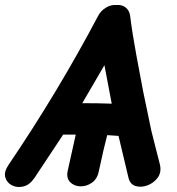

<svg xmlns="http://www.w3.org/2000/svg" viewBox="-61 -740 703 763"><path d="M76 -33 190 -205H240Q229 -156 208 -61Q202 -32 218 -16Q234 0 258.5 0.5Q283 1 304.5 -14Q326 -29 332 -61Q352 -154 365 -203Q387 -201 409 -200H410L449 -36Q455 -8 477 -1Q499 6 524 -3Q549 -12 565 -33Q581 -54 575 -84L541 -218L508 -376L481 -520Q465 -606 456 -678Q453 -699 438 -710.5Q423 -722 402 -720Q381 -722 360.5 -710Q340 -698 329 -677Q169 -374 -27 -85Q-46 -57 -40 -35.5Q-34 -14 -13.5 -3.5Q7 7 32 1Q57 -5 76 -33ZM383 -328Q330 -330 266 -330L354 -481L383 -328Z"/></svg>

Font: Balsamiq Sans
Style: Bold Italic
Weight: 700
Italic angle: -12°
Designer: Michael Angeles
Foundry: Balsamiq SRL
Version: Version 1.020; ttfautohint (v1.8.4.7-5d5b);gftools[0.9.26]